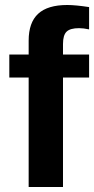

<svg xmlns="http://www.w3.org/2000/svg" viewBox="-20 -745 375 765"><path d="M335 -436H231V0H94.2V-436H17.1V-527.8H94.2V-583Q94.2 -655.3 132.1 -690.2Q169.9 -725.1 248 -725.1Q280.3 -725.1 335 -716.8V-627.9Q313 -632.8 294.9 -632.8Q259.8 -632.8 245.4 -618.9Q231 -605 231 -569.8V-527.8H335Z"/></svg>

Font: Libra Sans Modern
Style: Bold
Weight: 700
Foundry: Stefan Peev, Context Ltd
Version: Version 1.000